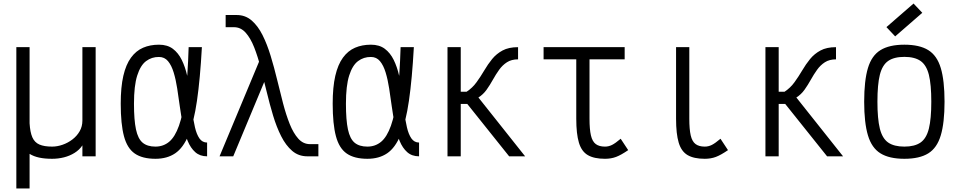

<svg xmlns="http://www.w3.org/2000/svg" viewBox="-20 -885 5440 1087"><path d="M72.5 182V-618H147.5V-187Q150.5 -136.5 163.2 -107.5Q176 -78.5 203 -66.8Q230 -55 275 -55Q304 -55 334.2 -65.5Q364.5 -76 390 -95.5Q415.5 -115 431 -142Q446.5 -169 446.5 -202.5V-618H521.5V0H446.5V-62Q429.5 -36.5 402.2 -19.5Q375 -2.5 342.2 5.8Q309.5 14 275 14Q233 14 201.8 7.2Q170.5 0.5 147.5 -14V182Z M1152.5 -78V0Q1112 0 1085.5 -23.5Q1059 -47 1042.5 -87.2Q1026 -127.5 1015.8 -177.5Q1005.5 -227.5 998.2 -281Q991 -334.5 983.2 -384.5Q975.5 -434.5 963.2 -474.8Q951 -515 931.2 -538.8Q911.5 -562.5 880 -562.5Q839 -563 807 -539Q775 -515 756.8 -457.2Q738.5 -399.5 738.5 -298Q738.5 -205.5 749.8 -152.5Q761 -99.5 787.5 -77.2Q814 -55 860 -55Q904.5 -55 937.5 -82.2Q970.5 -109.5 993.2 -173.2Q1016 -237 1029.5 -345.8Q1043 -454.5 1048 -618H1123Q1113 -436.5 1095.2 -314.8Q1077.5 -193 1047.5 -120.5Q1017.5 -48 971.8 -17Q926 14 860 14Q786 14 743 -15.8Q700 -45.5 681.8 -114Q663.5 -182.5 663.5 -298Q663.5 -391.5 678.2 -455.5Q693 -519.5 721.5 -558.5Q750 -597.5 790 -614.8Q830 -632 880 -632Q927.5 -632 958.5 -608.8Q989.5 -585.5 1009 -545.8Q1028.5 -506 1039.5 -457Q1050.5 -408 1056.8 -355Q1063 -302 1068.8 -253Q1074.5 -204 1083.8 -164.2Q1093 -124.5 1109.2 -101.2Q1125.5 -78 1152.5 -78Z M1720 0Q1670 0 1634 -31Q1598 -62 1571.8 -114Q1545.5 -166 1526 -231Q1506.5 -296 1489.8 -365.5Q1473 -435 1456.2 -500Q1439.5 -565 1419 -617Q1398.5 -669 1370.8 -700Q1343 -731 1305 -731H1257.5V-800H1320Q1369 -800 1404.8 -769Q1440.5 -738 1466.5 -686Q1492.5 -634 1512.2 -569Q1532 -504 1548.8 -434.5Q1565.5 -365 1582.5 -300Q1599.5 -235 1620.2 -183Q1641 -131 1668.8 -100Q1696.5 -69 1735 -69H1782.5V0ZM1223 0 1470 -592 1501 -481 1300.5 0Z M2352.5 -78V0Q2312 0 2285.5 -23.5Q2259 -47 2242.5 -87.2Q2226 -127.5 2215.8 -177.5Q2205.5 -227.5 2198.2 -281Q2191 -334.5 2183.2 -384.5Q2175.5 -434.5 2163.2 -474.8Q2151 -515 2131.2 -538.8Q2111.5 -562.5 2080 -562.5Q2039 -563 2007 -539Q1975 -515 1956.8 -457.2Q1938.5 -399.5 1938.5 -298Q1938.5 -205.5 1949.8 -152.5Q1961 -99.5 1987.5 -77.2Q2014 -55 2060 -55Q2104.5 -55 2137.5 -82.2Q2170.5 -109.5 2193.2 -173.2Q2216 -237 2229.5 -345.8Q2243 -454.5 2248 -618H2323Q2313 -436.5 2295.2 -314.8Q2277.5 -193 2247.5 -120.5Q2217.5 -48 2171.8 -17Q2126 14 2060 14Q1986 14 1943 -15.8Q1900 -45.5 1881.8 -114Q1863.5 -182.5 1863.5 -298Q1863.5 -391.5 1878.2 -455.5Q1893 -519.5 1921.5 -558.5Q1950 -597.5 1990 -614.8Q2030 -632 2080 -632Q2127.5 -632 2158.5 -608.8Q2189.5 -585.5 2209 -545.8Q2228.5 -506 2239.5 -457Q2250.5 -408 2256.8 -355Q2263 -302 2268.8 -253Q2274.5 -204 2283.8 -164.2Q2293 -124.5 2309.2 -101.2Q2325.5 -78 2352.5 -78Z M2513.5 0V-618H2588.5V-365.5H2621.5Q2655 -387.5 2678.2 -419.8Q2701.5 -452 2721.8 -486.5Q2742 -521 2766.2 -550.8Q2790.5 -580.5 2825.2 -599.2Q2860 -618 2913 -618V-549Q2875.5 -549 2850 -532.5Q2824.5 -516 2805.8 -489.8Q2787 -463.5 2770.5 -433.8Q2754 -404 2734.8 -377Q2715.5 -350 2688.5 -333L2953 0H2862.5L2625.5 -296.5H2588.5V0Z M3405 14Q3343.5 14 3308 -6.8Q3272.5 -27.5 3257.5 -77.2Q3242.5 -127 3242.5 -212.5V-593H3317.5V-212.5Q3317.5 -153 3325.5 -118.5Q3333.5 -84 3352.8 -69.5Q3372 -55 3405 -55Q3426 -55 3445 -64.5Q3464 -74 3494 -99.5L3536.5 -35Q3496.5 -7.5 3468.2 3.2Q3440 14 3405 14ZM3057.5 -549V-618H3516.5V-549Z M3970 14Q3908.5 14 3873 -6.8Q3837.5 -27.5 3822.5 -77.2Q3807.5 -127 3807.5 -212.5V-618H3882.5V-212.5Q3882.5 -153 3890.5 -118.5Q3898.5 -84 3917.8 -69.5Q3937 -55 3970 -55Q3991 -55 4010 -64.5Q4029 -74 4059 -99.5L4101.5 -35Q4061.5 -7.5 4033.2 3.2Q4005 14 3970 14Z M4313.5 0V-618H4388.5V-365.5H4421.5Q4455 -387.5 4478.2 -419.8Q4501.5 -452 4521.8 -486.5Q4542 -521 4566.2 -550.8Q4590.5 -580.5 4625.2 -599.2Q4660 -618 4713 -618V-549Q4675.5 -549 4650 -532.5Q4624.5 -516 4605.8 -489.8Q4587 -463.5 4570.5 -433.8Q4554 -404 4534.8 -377Q4515.5 -350 4488.5 -333L4753 0H4662.5L4425.5 -296.5H4388.5V0Z M5100 14Q5014.5 14 4964.8 -16.8Q4915 -47.5 4893.8 -118.8Q4872.5 -190 4872.5 -309Q4872.5 -429 4893.8 -499.8Q4915 -570.5 4964.8 -601.2Q5014.5 -632 5100 -632Q5186 -632 5235.5 -601.2Q5285 -570.5 5306.2 -499.8Q5327.5 -429 5327.5 -309Q5327.5 -190 5306.2 -118.8Q5285 -47.5 5235.5 -16.8Q5186 14 5100 14ZM5100 -55Q5158.5 -55 5191.8 -78.2Q5225 -101.5 5238.8 -157Q5252.5 -212.5 5252.5 -309Q5252.5 -406.5 5238.8 -461.5Q5225 -516.5 5191.8 -539.8Q5158.5 -563 5100 -563Q5041.5 -563 5008.2 -539.8Q4975 -516.5 4961.2 -461.5Q4947.5 -406.5 4947.5 -309Q4947.5 -212.5 4961.2 -157Q4975 -101.5 5008.2 -78.2Q5041.5 -55 5100 -55ZM5048 -679 4998.5 -731.5 5152 -865 5201.5 -812.5Z"/></svg>

Font: Victor Mono Thin
Style: Regular
Weight: 100
Monospace: yes
Designer: Rune Bjørnerås
Version: Version 1.561;gftools[0.9.30]